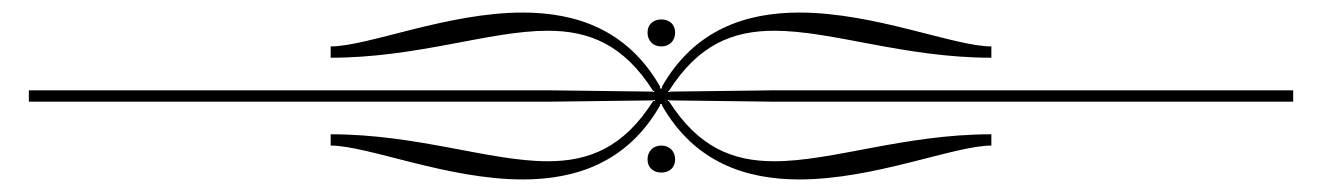

<svg xmlns="http://www.w3.org/2000/svg" viewBox="-20 -389 2107 306"><path d="M1034 -157C1021 -157 1012 -148 1012 -135C1012 -122 1021 -114 1034 -114C1047 -114 1056 -122 1056 -135C1056 -148 1047 -157 1034 -157ZM1034 -358C1021 -358 1012 -350 1012 -337C1012 -324 1021 -315 1034 -315C1047 -315 1056 -324 1056 -337C1056 -350 1047 -358 1034 -358ZM1047 -229C1056 -229 1200 -227 1209 -227H2041V-245H1209C1200 -245 1057 -243 1048 -243L1045 -242V-244H1046C1093 -318 1148 -340 1214 -340C1307 -340 1421 -297 1560 -297V-315C1501 -315 1374 -369 1254 -369C1169 -369 1087 -342 1035 -251V-248H1032V-251C980 -342 898 -369 813 -369C693 -369 566 -315 507 -315V-297C646 -297 760 -340 853 -340C919 -340 974 -318 1021 -244H1023L1022 -242L1020 -243C1011 -243 867 -245 858 -245H26V-227H858C867 -227 1012 -229 1021 -229L1023 -230L1024 -228H1021C974 -154 919 -132 853 -132C760 -132 646 -175 507 -175V-157C566 -157 693 -103 813 -103C898 -103 980 -130 1032 -221V-223H1035V-221C1087 -130 1169 -103 1254 -103C1374 -103 1501 -157 1560 -157V-175C1421 -175 1307 -132 1214 -132C1148 -132 1093 -154 1046 -228H1044L1045 -230Z"/></svg>

Font: FoglihtenDeH04
Style: Regular
Weight: 500
Version: Version 0.68